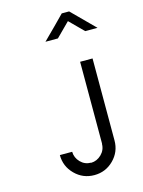

<svg xmlns="http://www.w3.org/2000/svg" viewBox="-140 -884 843 1131"><g transform="rotate(-15 281.0 -318.0)"><path d="M200 0Q200.8 36.7 227.1 63.8Q253.3 90.8 291.7 90.8V91.7Q327.5 90.8 354.6 64.2Q381.7 37.5 381.7 0H382.5V-500H458.3V0Q458.3 69.2 409.6 117.9Q360.8 166.7 291.7 166.7Q222.5 166.7 173.8 117.9Q125 69.2 125 0ZM396.7 -803.3 533.3 -666.7H458.3L375 -750L291.7 -666.7H215.8Q299.2 -749.2 351.7 -803.3Z"/></g></svg>

Font: 0xA000
Style: Regular
Weight: 400
Version: Version 0.1